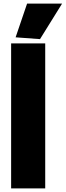

<svg xmlns="http://www.w3.org/2000/svg" viewBox="-20 -1050 366 1070"><path d="M67 -842 131 -1030H326L203 -832ZM42 -808H232V0H42Z"/></svg>

Font: Encode Sans Compressed
Style: Black
Weight: 900
Designer: Pablo Impallari, Andres Torresi
Foundry: Pablo Impallari, Andres Torresi
Version: Version 1.000; ttfautohint (v1.00) -l 8 -r 50 -G 200 -x 14 -